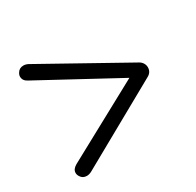

<svg xmlns="http://www.w3.org/2000/svg" viewBox="-126 -671 855 838"><g transform="rotate(-30 301.5 -252.0)"><path d="M86 26Q65 26 55 9Q49 0 49 -10Q49 -28 71 -41L460 -252L71 -463Q49 -474 49 -495Q49 -504 55 -513Q65 -530 86 -530Q97 -530 109 -524L530 -289Q541 -283 547 -273Q553 -263 553 -252Q553 -227 530 -215L109 20Q97 26 86 26Z"/></g></svg>

Font: Kodchasan
Style: Regular
Weight: 400
Version: Version 1.000; ttfautohint (v1.6)